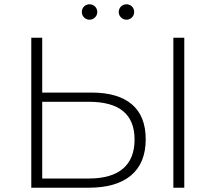

<svg xmlns="http://www.w3.org/2000/svg" viewBox="-20 -876 1006 896"><path d="M660 -226Q660 -115 591.5 -57.5Q523 0 394 0H126V-700H177V-444H407Q531 -444 595.5 -389Q660 -334 660 -226ZM608 -225Q608 -401 395 -401H177V-43H395Q500 -43 554 -89Q608 -135 608 -225ZM789 -700H840V0H789ZM534 -820Q534 -835 544.5 -845.5Q555 -856 570 -856Q585 -856 595.5 -846Q606 -836 606 -820Q606 -805 595.5 -794.5Q585 -784 570 -784Q556 -784 545 -794.5Q534 -805 534 -820ZM362 -820Q362 -836 372.5 -846Q383 -856 398 -856Q413 -856 423.5 -845.5Q434 -835 434 -820Q434 -805 423 -794.5Q412 -784 398 -784Q383 -784 372.5 -794.5Q362 -805 362 -820Z"/></svg>

Font: Goldbeck Next Light
Style: Regular
Weight: 300
Designer: Julieta Ulanovsky
Foundry: Julieta Ulanovsky
Version: Version 7.200